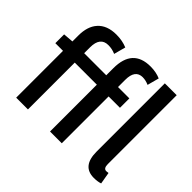

<svg xmlns="http://www.w3.org/2000/svg" viewBox="-176 -1062 1328 1328"><g transform="rotate(45 487.5 -398.5)"><path d="M437 -619Q437 -810 611 -810Q666 -810 709 -791L686 -705Q655 -719 625 -719Q552 -719 552 -620V-550H663V-458H552V0H437V-458H221V0H106V-458H31V-544L106 -550V-608Q106 -697 150 -746Q197 -799 288 -799Q347 -799 394 -779L371 -693Q338 -708 300 -708Q221 -708 221 -607V-550H437ZM941 4Q914 13 878 13Q763 13 763 -129V-797H879V-123Q879 -81 906 -81Q916 -81 926 -83Z"/></g></svg>

Font: Noto Sans S Chinese Medium
Style: Regular
Weight: 500
Designer: Ryoko NISHIZUKA  (kana & ideographs); Paul D. Hunt (Latin, Greek & Cyrillic); Wenlong ZHANG  (bopomofo); Sandoll Communi
Foundry: Adobe Systems Incorporated
Version: Version 1.000;PS 1;hotconv 1.0.78;makeotf.lib2.5.61930